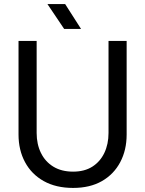

<svg xmlns="http://www.w3.org/2000/svg" viewBox="-20 -906 713 943"><path d="M339 17Q255 17 195 -16.5Q135 -50 103 -109.5Q71 -169 71 -245V-705H160V-253Q160 -198 181 -155Q202 -112 242 -87.5Q282 -63 339 -63Q395 -63 433.5 -87.5Q472 -112 492.5 -155Q513 -198 513 -253V-705H602V-245Q602 -169 570.5 -109.5Q539 -50 480.5 -16.5Q422 17 339 17ZM300 -886 378 -764H295L213 -886Z"/></svg>

Font: TikTok Sans 24pt
Style: Regular
Weight: 400
Version: Version 4.000